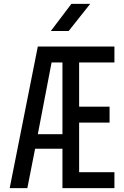

<svg xmlns="http://www.w3.org/2000/svg" viewBox="-20 -970 640 990"><path d="M30 0 175 -730H570V-648H388V-420H545V-338H388V-82H570V0H302V-203H161L121 0ZM175 -278H302V-648H246ZM242 -810 348 -950H445L334 -810Z"/></svg>

Font: JetBrains Mono
Style: Regular
Weight: 400
Monospace: yes
Designer: Philipp Nurullin, Konstantin Bulenkov
Foundry: JetBrains
Version: Version 2.305